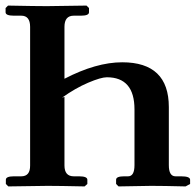

<svg xmlns="http://www.w3.org/2000/svg" viewBox="-21 -667 701 688"><path d="M210 -319.8V-74.2Q210 -35.2 243.2 -35.2H262.2Q292 -35.2 292 -22.9V-7.8L282.2 1Q189.5 -1 149.9 -1Q149.9 -1 8.8 1L0 -7.8V-22.9Q0 -35.2 28.8 -35.2H55.2Q87.4 -35.2 86.9 -74.2V-570.8Q86.9 -610.8 55.2 -610.8H28.8Q-1 -610.8 -1 -623V-638.2L7.8 -647Q107.9 -645 147 -645Q147 -645 289.1 -647L297.9 -638.2V-623Q297.9 -610.8 269 -610.8H243.2Q210 -610.8 210 -570.8V-384.8Q323.7 -443.8 417 -443.8Q584 -443.8 584 -283.2V-75.2Q584 -35.2 607.9 -35.2H627.9Q660.2 -35.2 660.2 -22.9V-7.8L644 1Q563 -1 521 -1Q521 -1 403.8 1L395 -7.8V-22.9Q395 -35.2 423.8 -35.2H438Q460.9 -35.2 460.9 -75.2V-274.9Q460.9 -390.1 361.8 -390.1Q340.8 -390.1 294.9 -370.6Q249 -351.1 201.2 -316.9Z"/></svg>

Font: Linux Libertine
Style: Bold
Weight: 700
Designer: Philipp H. Poll
Foundry: Philipp H. Poll
Version: Version 5.0.3